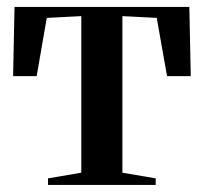

<svg xmlns="http://www.w3.org/2000/svg" viewBox="-20 -522 576 542"><path d="M115.5 0V-18.5L209.5 -34.5V-476.5L112 -471.5L83.5 -307H17L21 -502.5H514.5L518.5 -307H451.5L422.5 -471.5L325.5 -476.5V-34.5L419.5 -18.5V0Z"/></svg>

Font: Merriweather 144pt SemiBold
Style: Regular
Weight: 600
Version: Version 2.100